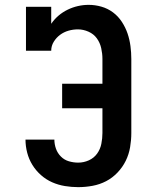

<svg xmlns="http://www.w3.org/2000/svg" viewBox="-20 -763 640 791"><path d="M302 8Q275 8 247.5 3.5Q220 -1 195 -12Q170 -23 149 -41.5Q128 -60 113.5 -83.5Q99 -107 92 -134Q85 -161 85 -188H204Q204 -169 210.5 -150.5Q217 -132 231 -118Q245 -104 264 -98.5Q283 -93 302 -93Q325 -93 346 -102.5Q367 -112 380 -130Q393 -148 397.5 -170.5Q402 -193 402 -215V-317H236V-418H402V-520Q402 -542 397 -564.5Q392 -587 379 -605Q366 -623 344.5 -632.5Q323 -642 301 -642Q281 -642 262 -636.5Q243 -631 227.5 -619.5Q212 -608 201.5 -591Q191 -574 191 -554H87V-735H191V-665Q204 -684 221 -698.5Q238 -713 258.5 -723Q279 -733 301 -738Q323 -743 345 -743Q372 -743 398 -735.5Q424 -728 445.5 -712Q467 -696 482 -673Q497 -650 505.5 -625Q514 -600 517.5 -573Q521 -546 521 -520V-215Q521 -186 516 -156.5Q511 -127 498 -100.5Q485 -74 464 -52Q443 -30 417 -16.5Q391 -3 361.5 2.5Q332 8 302 8Z"/></svg>

Font: Iosevka Plex Etoile
Style: Bold
Weight: 700
Designer: Belleve Invis
Foundry: Belleve Invis
Version: Version 25.1.1; ttfautohint (v1.8.4)